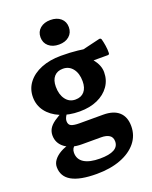

<svg xmlns="http://www.w3.org/2000/svg" viewBox="-172 -823 904 1139"><g transform="rotate(-20 280.5 -253.5)"><path d="M237.6 222.7Q132 222.7 79.8 193.1Q27.5 163.5 27.5 103.4Q27.5 80.3 42.7 59.9Q57.9 39.6 85.4 23.8Q112.9 7.9 148.8 0.8L176.4 13.6Q164.2 22.6 158.3 33.3Q152.4 44 152.4 58.7Q152.4 100.3 187 122Q221.6 143.6 286.6 143.6Q405.3 143.6 405.3 78.2Q405.3 51.6 386.6 39.4Q367.9 27.2 335.1 27.2H213.7Q146.9 27.2 107.2 -2.9Q67.5 -33 67.5 -81.7Q67.5 -104.5 78.4 -123.5Q89.3 -142.5 114.4 -160.5Q139.4 -178.4 179.7 -198.1L220 -199.1Q200.2 -187.4 187.6 -168Q175 -148.7 175 -132.8Q175 -109.8 191.8 -102.3Q208.6 -94.8 242.6 -94.8H391.9Q457.8 -94.8 491.9 -63.8Q526 -32.9 526 25.5Q526 84.6 490 129Q454 173.4 389.1 198Q324.2 222.7 237.6 222.7ZM269.6 -235.2Q306 -235.2 325.9 -258.3Q345.9 -281.4 345.9 -323.5Q345.9 -373 322.5 -402.9Q299.2 -432.8 260.4 -432.8Q224.9 -432.8 205.1 -410.4Q185.2 -388 185.2 -346.4Q185.2 -296.8 208.2 -266Q231.1 -235.2 269.6 -235.2ZM362.8 -481.9Q418.1 -456 451.2 -414.6Q484.2 -373.1 484.2 -330.2Q484.2 -280.3 457 -241.8Q429.9 -203.3 381.9 -181.8Q333.9 -160.2 269.3 -160.2Q201.1 -160.2 148.3 -182.6Q95.5 -204.9 65.9 -244.1Q36.3 -283.3 36.3 -334.4Q36.3 -386.6 66.8 -426Q97.2 -465.4 151.2 -487.2Q205.2 -509 276.4 -509Q334.8 -509 381.8 -503.6Q428.7 -498.1 480.1 -490.6L390.8 -493.4L523.7 -525Q533.3 -526.6 537.1 -517.4Q542.1 -499.5 546.1 -474.4Q550.1 -449.3 549.3 -426.7Q548.6 -417.1 539.2 -417.1H363ZM289.8 -575.1Q249.5 -575.1 224.8 -596.4Q200 -617.7 200 -652.8Q200 -687.9 224.8 -708.9Q249.5 -729.9 289.8 -729.9Q329.8 -729.9 354.4 -708.9Q378.9 -687.9 378.9 -652.8Q378.9 -617.7 354.4 -596.4Q329.8 -575.1 289.8 -575.1Z"/></g></svg>

Font: Hahmlet
Style: Regular
Weight: 400
Designer: Minjoo Ham & Mark Frömberg
Foundry: hypertype
Version: Version 1.002